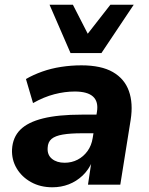

<svg xmlns="http://www.w3.org/2000/svg" viewBox="-20 -783 632 814"><path d="M202 11Q151 11 111.5 -11Q72 -33 50.5 -69.5Q29 -106 31 -150Q34 -201 66 -233Q98 -265 162.5 -281Q227 -297 326 -297H403L391 -218H328Q278 -218 246 -212.5Q214 -207 198.5 -194Q183 -181 182 -156Q180 -126 200.5 -109.5Q221 -93 254 -93Q284 -93 309 -106Q334 -119 351 -142.5Q368 -166 373 -198L391 -309Q398 -352 374.5 -373.5Q351 -395 297 -395Q255 -395 210.5 -383.5Q166 -372 120 -346L90 -448Q121 -466 159 -479.5Q197 -493 239.5 -499.5Q282 -506 325 -506Q409 -506 458.5 -477.5Q508 -449 526.5 -397Q545 -345 534 -275L490 0H353L368 -100H372Q356 -63 330 -38.5Q304 -14 271.5 -1.5Q239 11 202 11ZM279 -558 190 -763H289L352 -640L448 -763H547L410 -558Z"/></svg>

Font: Nunito Sans 10pt ExtraBold
Style: Italic
Weight: 800
Italic angle: -9°
Designer: Vernon Adams
Foundry: Vernon Adams
Version: Version 3.101;gftools[0.9.27]